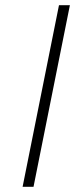

<svg xmlns="http://www.w3.org/2000/svg" viewBox="-20 -719 322 739"><path d="M249 -699 109 0H67L207 -699Z"/></svg>

Font: Gontserrat ExtraLight
Style: Italic
Weight: 275
Italic angle: -11.3°
Designer: Julieta Ulanovsky
Foundry: Julieta Ulanovsky
Version: Version 6.001